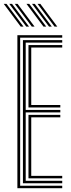

<svg xmlns="http://www.w3.org/2000/svg" viewBox="-39 -984 369 1004"><path d="M51.9 0V-800H286.4V-787.1H66.4V-12.9H286.4V0ZM109.9 -51.5V-383.5H276.4V-370.6H124.4V-64.4H286.4V-51.5ZM80.9 -25.8V-774.2H286.4V-761.3H95.4V-409.3H276.4V-396.4H95.4V-38.7H286.4V-25.8ZM109.9 -422.2V-748.5H286.4V-735.6H124.4V-435H276.4V-422.2ZM127.2 -845 38.5 -963.7H53L141.7 -845ZM69.3 -845 -19.4 -963.7H-4.9L83.8 -845ZM98.3 -845 9.6 -963.7H24L112.7 -845ZM246.1 -845 157.4 -963.7H171.9L260.6 -845ZM188.2 -845 99.5 -963.7H114L202.7 -845ZM217.2 -845 128.5 -963.7H143L231.7 -845Z"/></svg>

Font: Big Shoulders Inline Display SC Thin
Style: Regular
Weight: 100
Designer: Patric King
Foundry: XO Type Co
Version: Version 2.002